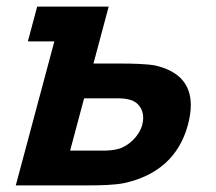

<svg xmlns="http://www.w3.org/2000/svg" viewBox="-20 -560 651 580"><path d="M27.7 0H250.7C280.7 0 327.9 -1 355.5 -7C455.4 -29 522 -87 547.7 -183C553.5 -204.8 556.4 -224.7 556.4 -242.6C556.4 -306.6 519.5 -345.6 449.7 -362C425 -367 379.3 -368 349.3 -368H262.3L308.3 -540H92.3L64.2 -435H144.2ZM191.8 -105 234.1 -263H336.1C347.1 -263 361.9 -262 374.8 -258C396.5 -251.5 412.6 -231.4 412.6 -203.8C412.6 -197.3 411.6 -190.3 409.7 -183C400.3 -148 367.3 -118 337.1 -110C321.1 -106 305.8 -105 293.8 -105Z"/></svg>

Font: Manrope
Style: ExtraBoldItalic
Weight: 800
Italic angle: -15°
Designer: Mikhail Sharanda
Foundry: Mikhail Sharanda
Version: Version 4.502;hotconv 1.0.109;makeotfexe 2.5.65596